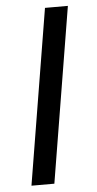

<svg xmlns="http://www.w3.org/2000/svg" viewBox="-53 -768 406 802"><g transform="rotate(-5 150.0 -367.5)"><path d="M46 0 167 -735H263L142 0Z"/></g></svg>

Font: Iosevka Aile Medium Oblique
Style: Regular
Weight: 500
Italic angle: -9°
Designer: Belleve Invis
Foundry: Belleve Invis
Version: Version 31.1.0; ttfautohint (v1.8.4)